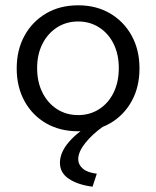

<svg xmlns="http://www.w3.org/2000/svg" viewBox="-20 -487 590 724"><path d="M275 8Q206 8 154 -22Q102 -52 72.5 -105.5Q43 -159 43 -229Q43 -299 72.5 -352.5Q102 -406 154 -436.5Q206 -467 275 -467Q343 -467 395 -436.5Q447 -406 476.5 -352.5Q506 -299 506 -229Q506 -159 476.5 -105.5Q447 -52 395 -22Q343 8 275 8ZM275 -53Q319 -53 354 -75.5Q389 -98 408.5 -138Q428 -178 428 -230Q428 -282 408.5 -321.5Q389 -361 354 -383.5Q319 -406 275 -406Q230 -406 195 -383.5Q160 -361 140 -321.5Q120 -282 120 -230Q120 -178 140 -138Q160 -98 195 -75.5Q230 -53 275 -53ZM345 168 329 217Q274 210 240 187.5Q206 165 206 127Q206 87 241 47Q276 7 339 -28L369 -10Q327 20 301 53Q275 86 275 113Q275 134 292.5 149Q310 164 345 168Z"/></svg>

Font: Inconsolata SemiExpanded
Style: Regular
Weight: 400
Width: 6
Monospace: yes
Designer: Raph Levien, Cyreal, Brenton Simpson
Foundry: Raph Levien, Cyreal, Google
Version: Version 3.000; ttfautohint (v1.8.2.53-6de2)